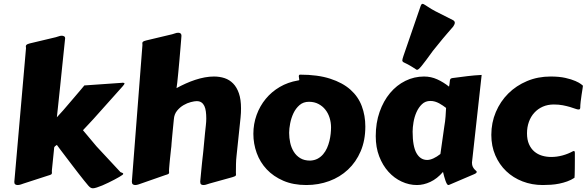

<svg xmlns="http://www.w3.org/2000/svg" viewBox="-20 -947 3083 1009"><path d="M321.8 -741.2 304.2 -571.8Q300.8 -537.6 297.1 -502.4Q293.5 -467.3 290 -435.1Q286.6 -402.8 283.7 -375.5Q280.8 -348.1 278.8 -330.6L312.5 -367.7L367.2 -431.6Q377.4 -443.4 387.2 -455.1Q397 -466.8 404.8 -475.8Q412.6 -484.9 417.5 -491Q422.4 -497.1 423.3 -498L619.6 -511.7Q621.1 -512.2 622.8 -512.2Q624.5 -512.2 626 -512.2Q634.3 -512.2 634.3 -507.8Q634.3 -504.4 624 -492.7L471.2 -321.8Q460.9 -310.5 447 -295.7Q433.1 -280.8 416 -262.7L487.3 -177.7L610.4 -45.4Q611.8 -43 614.7 -41.7Q617.7 -40.5 620.4 -39.6Q623 -38.6 625.2 -37.4Q627.4 -36.1 627.4 -33.7Q627.4 -31.7 626.7 -30.8Q626 -29.8 622.1 -26.9Q617.7 -23.4 606.7 -17.1Q595.7 -10.7 581.1 -2.9Q566.4 4.9 549.8 12.9Q533.2 21 517.6 27.6Q502 34.2 488.8 38.3Q475.6 42.5 468.3 42.5Q462.4 42.5 456.8 39.6Q451.2 36.6 444.3 28.8Q435.1 18.1 421.1 0.7Q407.2 -16.6 391.1 -37.4Q375 -58.1 358.2 -80.3Q341.3 -102.5 325.9 -122.8Q310.5 -143.1 298.1 -159.4Q285.6 -175.8 278.8 -185.5Q276.4 -183.1 273.9 -181.9Q271.5 -180.7 269.3 -178.7Q267.1 -176.8 265.6 -174.1Q264.2 -171.4 264.2 -166.5Q264.2 -164.6 263.2 -155.5Q262.2 -146.5 261 -134Q259.8 -121.6 258.3 -107.4Q256.8 -93.3 255.6 -80.8Q254.4 -68.4 253.4 -59.3Q252.4 -50.3 252.4 -48.3Q252.4 -44.9 252.7 -42.7Q252.9 -40.5 252.9 -38.6Q252.9 -33.2 249.3 -30.5Q245.6 -27.8 231.4 -23.9L103.5 17.6Q98.1 19.5 89.4 22.5Q80.6 25.4 72.3 25.4Q65.4 25.4 60.3 22Q55.2 18.6 55.2 9.3L116.7 -694.3Q116.7 -696.8 116.2 -699Q115.7 -701.2 115.7 -703.6Q115.7 -708 119.4 -711.7Q123 -715.3 136.2 -718.8L273.4 -751.5Q278.8 -752.4 287.6 -755.9Q296.4 -759.3 304.7 -759.3Q311 -759.3 316.7 -756.3Q322.3 -753.4 322.3 -745.1Q322.3 -744.1 322 -743.2Q321.8 -742.2 321.8 -741.2Z M728.5 -710Q728.5 -712.9 728.3 -715.3Q728 -717.8 728 -720.2Q728 -724.6 731.4 -727.8Q734.9 -731 748 -734.4L885.3 -767.1Q890.6 -768.1 899.4 -771.5Q908.2 -774.9 916.5 -774.9Q933.6 -774.9 933.6 -759.3Q933.6 -758.3 932.1 -739.3Q930.7 -720.2 928.2 -691.9Q925.8 -663.6 922.9 -630.1Q919.9 -596.7 917 -566.4Q914.1 -536.1 911.6 -513.4Q909.2 -490.7 907.7 -483.9Q930.7 -496.6 955.6 -507.8Q980.5 -519 1005.6 -527.3Q1030.8 -535.6 1055.9 -540.3Q1081.1 -544.9 1104.5 -544.9Q1134.3 -544.9 1160.2 -536.4Q1186 -527.8 1205.3 -508.1Q1224.6 -488.3 1235.6 -456.3Q1246.6 -424.3 1246.6 -377.9Q1246.6 -366.2 1246.1 -353.8Q1245.6 -341.3 1244.1 -328.1L1223.1 -128.4Q1220.7 -107.9 1220.2 -85.7Q1219.7 -63.5 1219.7 -40Q1219.7 -36.1 1220 -33.4Q1220.2 -30.8 1220.2 -28.8Q1220.2 -24.4 1216.6 -22Q1212.9 -19.5 1200.2 -15.6L1080.6 17.6Q1075.2 19 1066.4 22.2Q1057.6 25.4 1049.3 25.4Q1041 25.4 1036.6 21.7Q1032.2 18.1 1032.2 7.3Q1035.6 -29.3 1037.8 -51.8Q1040 -74.2 1041.3 -87.6Q1042.5 -101.1 1043.5 -108.2Q1044.4 -115.2 1044.9 -120.8Q1045.4 -126.5 1046.4 -133.5Q1047.4 -140.6 1048.6 -154.3Q1049.8 -168 1052 -190.4Q1054.2 -212.9 1057.6 -249.5Q1059.6 -269 1061.8 -288.3Q1064 -307.6 1064 -323.7Q1064 -344.2 1061.8 -361.1Q1059.6 -377.9 1054 -389.9Q1048.3 -401.9 1038.6 -408.7Q1028.8 -415.5 1013.7 -415.5Q1002.4 -415.5 983.2 -410.6Q963.9 -405.8 944.6 -394.5Q925.3 -383.3 910.4 -365Q895.5 -346.7 893.6 -319.8Q889.6 -282.2 887.5 -258.3Q885.3 -234.4 883.8 -218.8Q882.3 -203.1 881.6 -193.8Q880.9 -184.6 880.4 -176.8Q879.9 -174.3 878.9 -164.8Q877.9 -155.3 876.5 -142.1Q875 -128.9 873.5 -114Q872.1 -99.1 870.8 -85.9Q869.6 -72.8 868.9 -63.2Q868.2 -53.7 868.2 -51.3Q868.2 -47.4 868.4 -44.7Q868.7 -42 868.7 -39.6Q868.7 -35.6 865 -33Q861.3 -30.3 848.6 -26.9L721.2 17.6Q715.8 19.5 707 22.5Q698.2 25.4 689.9 25.4Q682.6 25.4 677.7 21.2Q672.9 17.1 672.9 7.3Z M1589.8 25.4Q1521 25.4 1469 2.9Q1417 -19.5 1381.8 -56.9Q1346.7 -94.2 1329.1 -142.8Q1311.5 -191.4 1311.5 -243.7Q1311.5 -295.9 1328.6 -343Q1345.7 -390.1 1376.5 -427.5Q1407.2 -464.8 1450.2 -490Q1493.2 -515.1 1544.9 -523.9Q1552.7 -524.4 1552.7 -527.3Q1552.7 -532.7 1551.5 -537.4Q1550.3 -542 1550.3 -545.4Q1550.3 -550.8 1552.2 -552.7Q1554.2 -554.7 1556.6 -554.7Q1649.9 -554.7 1715.3 -533.4Q1780.8 -512.2 1821.8 -475.6Q1862.8 -439 1881.3 -389.2Q1899.9 -339.4 1899.9 -282.2Q1899.9 -209.5 1875.5 -152.3Q1851.1 -95.2 1808.8 -55.7Q1766.6 -16.1 1710.2 4.6Q1653.8 25.4 1589.8 25.4ZM1499.5 -249Q1499.5 -222.7 1505.1 -196.8Q1510.7 -170.9 1523.7 -149.9Q1536.6 -128.9 1557.6 -116Q1578.6 -103 1609.9 -103Q1632.3 -104 1649.2 -113Q1666 -122.1 1678.2 -136.5Q1690.4 -150.9 1698.5 -168.9Q1706.5 -187 1711.2 -206.3Q1715.8 -225.6 1717.8 -244.1Q1719.7 -262.7 1719.7 -277.8Q1719.7 -303.2 1712.2 -327.6Q1704.6 -352.1 1689.9 -370.6Q1675.3 -389.2 1653.6 -400.6Q1631.8 -412.1 1603.5 -412.1Q1574.2 -412.1 1554.2 -394.8Q1534.2 -377.4 1522.2 -352.1Q1510.3 -326.7 1504.9 -298.6Q1499.5 -270.5 1499.5 -249Z M2460.9 -98.1Q2460.4 -96.2 2460.4 -94.5Q2460.4 -92.8 2460.4 -91.3Q2460.4 -79.1 2464.4 -71Q2468.3 -63 2472.9 -57.9Q2477.5 -52.7 2481.4 -49.6Q2485.4 -46.4 2485.4 -43.9Q2485.4 -37.1 2470.7 -31.2L2339.4 24.9Q2338.9 25.4 2335.9 25.4Q2332 25.4 2328.1 18.6Q2324.2 11.7 2320.6 1.2Q2316.9 -9.3 2313.7 -21.2Q2310.5 -33.2 2308.1 -43.5Q2277.3 -7.8 2241.7 8.8Q2206.1 25.4 2170.9 25.4Q2129.9 25.4 2090.8 7.3Q2051.8 -10.7 2021.5 -44.2Q1991.2 -77.6 1972.9 -125Q1954.6 -172.4 1954.6 -231.4Q1954.6 -301.3 1974.9 -358.9Q1995.1 -416.5 2029.8 -458Q2064.5 -499.5 2110.6 -522.2Q2156.7 -544.9 2208.5 -544.9Q2245.1 -544.9 2277.8 -530Q2310.5 -515.1 2339.8 -491.7Q2342.8 -506.3 2343.3 -515.1Q2343.8 -523.9 2345.5 -528.8Q2347.2 -533.7 2352.1 -535.4Q2356.9 -537.1 2368.2 -538.1Q2403.3 -543 2438.2 -547.1Q2473.1 -551.3 2511.2 -553.2ZM2314.9 -282.2Q2319.8 -310.1 2321.5 -334.7Q2323.2 -359.4 2324.2 -379.9Q2316.4 -385.7 2307.4 -392.1Q2298.3 -398.4 2287.8 -404.1Q2277.3 -409.7 2265.9 -413.1Q2254.4 -416.5 2241.7 -416.5Q2215.3 -416.5 2197.5 -399.4Q2179.7 -382.3 2168.7 -357.4Q2157.7 -332.5 2153.1 -304.7Q2148.4 -276.9 2148.4 -255.4Q2148.4 -178.2 2168.7 -142.3Q2189 -106.4 2225.1 -106.4Q2239.7 -106.4 2257.8 -114.7Q2275.9 -123 2294.4 -137.7ZM2254.9 -679.7Q2233.4 -649.9 2219 -630.6Q2204.6 -611.3 2195.3 -600.1Q2186 -588.9 2180.7 -584.5Q2175.3 -580.1 2171.9 -580.1Q2168.9 -580.1 2167 -582Q2156.7 -588.9 2148.4 -594Q2140.1 -599.1 2132.8 -603.3Q2125.5 -607.4 2117.9 -611.3Q2110.4 -615.2 2101.1 -619.6Q2094.2 -623.5 2094.2 -629.9Q2094.7 -633.8 2095.9 -639.2Q2097.2 -644.5 2100.1 -652.8L2190.4 -915Q2192.9 -921.9 2195.3 -924.3Q2197.8 -926.8 2200.7 -926.8Q2203.1 -926.8 2205.6 -925.5Q2208 -924.3 2210.4 -922.9Q2248.5 -897 2286.4 -878.7Q2324.2 -860.4 2361.3 -840.8Q2370.1 -835.4 2370.1 -827.6Q2370.1 -819.8 2361.8 -807.6Q2342.8 -785.6 2330.3 -771.2Q2317.9 -756.8 2306.9 -743.7Q2295.9 -730.5 2284.2 -715.8Q2272.5 -701.2 2254.9 -679.7Z M2562 -238.3Q2562 -302.2 2585.7 -358.2Q2609.4 -414.1 2651.1 -455.6Q2692.9 -497.1 2749.8 -521Q2806.6 -544.9 2873.5 -544.9Q2918.9 -544.9 2951.2 -537.6Q2983.4 -530.3 3003.9 -521.2Q3024.4 -512.2 3033.9 -504.6Q3043.5 -497.1 3043.5 -496.6Q3043.5 -493.7 3041.3 -480.2Q3039.1 -466.8 3036.4 -449Q3033.7 -431.2 3031.5 -412.4Q3029.3 -393.6 3029.3 -379.9Q3029.3 -377.4 3027.8 -374.5Q3026.4 -371.6 3020 -371.6Q3014.2 -371.6 3002.9 -375.7Q2991.7 -379.9 2975.3 -384.8Q2959 -389.6 2937.7 -393.8Q2916.5 -397.9 2890.6 -397.9Q2858.4 -397.9 2832.5 -386.5Q2806.6 -375 2788.1 -354.7Q2769.5 -334.5 2759.5 -306.6Q2749.5 -278.8 2749.5 -246.6Q2749.5 -212.9 2760 -189.2Q2770.5 -165.5 2788.1 -150.6Q2805.7 -135.7 2828.6 -128.9Q2851.6 -122.1 2877 -122.1Q2906.2 -122.1 2936 -130.1Q2965.8 -138.2 2992.2 -152.8Q2993.2 -153.3 2996.1 -153.3Q2998.5 -153.3 2999.8 -150.9Q3001 -148.4 3001 -141.6Q3001 -126 3001 -103.8Q3001 -81.5 3000.7 -61.3Q3000.5 -41 3000 -26.9Q2999.5 -12.7 2999 -12.7Q2981.4 -1 2960.9 6.3Q2940.4 13.7 2918.7 18.1Q2897 22.5 2875 23.9Q2853 25.4 2832.5 25.4Q2775.4 25.4 2726.1 6.3Q2676.8 -12.7 2640.4 -47.4Q2604 -82 2583 -130.6Q2562 -179.2 2562 -238.3Z"/></svg>

Font: Carter One
Style: Regular
Weight: 400
Designer: vernon adams
Foundry: vernon adams
Version: Version 1.000